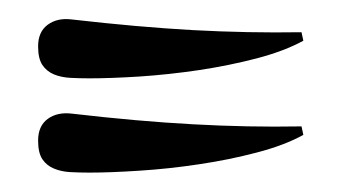

<svg xmlns="http://www.w3.org/2000/svg" viewBox="-20 -382 354 199"><path d="M294.4 -339.8Q274.9 -329.1 246.1 -321.5Q217.3 -314 186 -309.3Q154.8 -304.7 124.8 -302.7Q94.7 -300.8 72.8 -300.8Q62.5 -300.8 53 -301.3Q43.5 -301.8 35.9 -304.9Q28.3 -308.1 23.9 -314.7Q19.5 -321.3 19.5 -334Q19.5 -349.1 29.5 -356.4Q39.6 -363.8 54.7 -361.8Q122.6 -354 179.7 -350.8Q236.8 -347.7 292.5 -348.6ZM294.4 -242.2Q274.9 -231.4 246.1 -223.9Q217.3 -216.3 186 -211.7Q154.8 -207 124.8 -205.1Q94.7 -203.1 72.8 -203.1Q62.5 -203.1 53 -203.6Q43.5 -204.1 35.9 -207.3Q28.3 -210.4 23.9 -217Q19.5 -223.6 19.5 -236.3Q19.5 -251.5 29.5 -258.8Q39.6 -266.1 54.7 -264.2Q122.6 -256.3 179.7 -253.2Q236.8 -250 292.5 -251Z"/></svg>

Font: Montez
Style: Regular
Weight: 400
Designer: Astigmatic (AOETI)
Foundry: Astigmatic (AOETI)
Version: Version 1.001